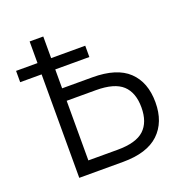

<svg xmlns="http://www.w3.org/2000/svg" viewBox="-126 -813 887 926"><g transform="rotate(-20 317.5 -350.0)"><path d="M15 -589H125V-700H195V-589H370V-531H195V-434H350Q475 -434 535 -377Q595 -320 595 -217Q595 -115 534 -57.5Q473 0 350 0H125V-531H15ZM345 -64Q440 -64 481.5 -102.5Q523 -141 523 -217Q523 -293 481.5 -331.5Q440 -370 345 -370H195V-64Z"/></g></svg>

Font: PT Root UI
Style: Regular
Weight: 400
Designer: Vitaly Kuzmin
Foundry: ParaType Ltd.
Version: Version 2.001G